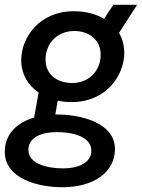

<svg xmlns="http://www.w3.org/2000/svg" viewBox="-37 -576 595 805"><path d="M264 -148C407 -148 484 -259 484 -354C484 -386 476 -414 462 -438L538 -556H439C430 -544 414 -521 400 -497C364 -518 320 -529 273 -529C126 -529 52 -417 52 -324C52 -265 81 -218 125 -188L106 -83C34 -62 -17 -14 -17 61C-16 175 126 210 229 209C348 208 445 152 445 48C444 -64 296 -97 196 -96H195L205 -154C224 -150 244 -148 264 -148ZM229 130C165 130 82 113 82 52C82 1 136 -22 199 -22C256 -23 346 -8 346 56C346 107 290 130 229 130ZM266 -228C199 -228 154 -266 154 -326C154 -396 205 -446 274 -446C340 -446 385 -406 385 -347C385 -278 335 -228 266 -228Z"/></svg>

Font: Fixel Text 20240404 Medium
Style: Italic
Weight: 500
Width: 4
Italic angle: -10°
Designer: AlfaBravo + MacPaw
Foundry: Kyrylo Tkachov, Marchela Mozhyna, Serhii Makarenko, Maria Weinstein, Zakhar Kryvoshyya
Version: Version 1.211;Glyphs 3.2 (3225)